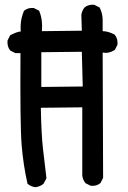

<svg xmlns="http://www.w3.org/2000/svg" viewBox="-20 -776 540 810"><path d="M128.4 13.7Q110.8 11.2 97.7 0.5L96.2 -0.5L95.7 -2.4Q78.1 -81.1 71.3 -164.1Q64.5 -246.1 66.4 -551.8H46.9H45.4L44.4 -552.2L24.9 -562L23.4 -562.5L22.9 -563.5Q9.8 -579.1 11.7 -604V-605L12.2 -606L22 -625.5L22.9 -627.4L24.9 -628.4Q54.2 -643.1 67.4 -643.1Q66.4 -658.7 67.4 -673.6Q68.4 -688.5 71.8 -702.1Q75.2 -715.8 80.6 -729L81.1 -730L82 -731Q97.7 -744.1 121.6 -742.2H122.6L123.5 -741.7L143.1 -731.9L145 -731L146 -728.5Q161.1 -690.9 156.7 -644.5L325.2 -646.5L323.2 -712.9V-713.4Q325.7 -731 336.4 -744.1L336.9 -744.6Q352.5 -757.8 376.5 -755.9H377.4L378.4 -755.4L397.9 -745.6L399.9 -744.6L400.9 -743.2Q406.7 -731.4 409.9 -718.5Q413.1 -705.6 413.1 -691.4V-644.5Q436 -644.5 462.9 -630.4L463.9 -629.9L464.4 -628.9Q477.5 -613.3 475.6 -588.4V-587.4L475.1 -586.4L465.3 -566.9L464.4 -565.4L462.9 -564.5Q439 -549.3 413.1 -554.2L415 -27.3V-25.9L414.6 -24.9L404.8 -5.4L404.3 -3.9L403.3 -3.4Q387.7 9.8 363.8 7.8H362.8L361.8 7.3L342.3 -2.4L340.8 -2.9L340.3 -3.9Q329.6 -17.1 327.1 -34.7V-35.2V-323.2L152.3 -321.3Q154.3 -210.4 161.1 -150.4Q168 -88.4 175.8 -25.9V-24.4L175.3 -22.5L163.6 -1L162.6 0L161.6 1Q154.3 6.3 146.2 9.5Q138.2 12.7 129.4 13.7H128.9ZM329.1 -411.1 325.2 -557.6 154.3 -555.7V-409.2Z"/></svg>

Font: NaikaiFont
Style: SemiBold
Weight: 600
Version: Version 1.89